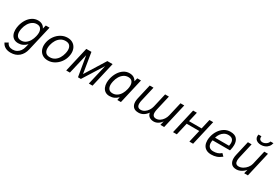

<svg xmlns="http://www.w3.org/2000/svg" viewBox="62 -1869 4705 3260"><g transform="rotate(30 2415.0 -239.5)"><path d="M163.6 211.4Q99.1 211.4 54.7 185.8Q10.3 160.2 -10.3 112.3L52.2 76.7Q79.1 148.4 167 148.4Q210.9 148.4 246.8 129.2Q282.7 109.9 306.6 75.4Q330.6 41 340.8 -3.4L356.9 -66.4Q324.7 -31.7 283.9 -12Q243.2 7.8 194.8 7.8Q143.6 7.8 108.9 -14.4Q74.2 -36.6 56.9 -75.9Q39.6 -115.2 39.6 -167Q39.6 -207.5 49.8 -252Q65.9 -320.8 101.1 -376.7Q136.2 -432.6 187.5 -465.3Q238.8 -498 299.8 -498Q349.1 -498 383.8 -476.6Q418.5 -455.1 435.1 -418L452.6 -487.8H525.9L412.1 3.4Q389.2 102.1 325 156.7Q260.7 211.4 163.6 211.4ZM403.8 -252Q412.6 -290.5 412.6 -320.3Q412.6 -371.6 388.4 -402.3Q364.3 -433.1 313 -433.1Q264.2 -433.1 225.1 -406.2Q186 -379.4 159.9 -335.2Q133.8 -291 122.1 -237.8Q113.8 -202.1 113.8 -170.9Q113.8 -118.7 138.4 -87.6Q163.1 -56.6 214.8 -56.6Q263.2 -56.6 302 -83.5Q340.8 -110.4 366.2 -154.5Q391.6 -198.7 403.8 -252Z M590.3 -180.7Q590.3 -212.9 598.6 -249Q614.3 -316.4 655.5 -372.6Q696.8 -428.7 755.6 -461.4Q814.5 -494.1 880.4 -494.1Q937.5 -494.1 979.5 -469.5Q1021.5 -444.8 1043.7 -401.4Q1065.9 -357.9 1065.9 -302.7Q1065.9 -271 1057.6 -234.9Q1042.5 -167.5 1000.7 -111.6Q959 -55.7 899.9 -22.9Q840.8 9.8 775.4 9.8Q717.8 9.8 676 -14.6Q634.3 -39.1 612.3 -82.3Q590.3 -125.5 590.3 -180.7ZM979.5 -249Q987.8 -283.7 987.8 -314Q987.8 -366.7 961.2 -397.9Q934.6 -429.2 876.5 -429.2Q823.7 -429.2 783 -402.6Q742.2 -376 715.6 -332Q689 -288.1 676.8 -234.9Q668.9 -199.7 668.9 -170.9Q668.9 -117.7 695.6 -86.2Q722.2 -54.7 779.3 -54.7Q832.5 -54.7 873.5 -81.3Q914.6 -107.9 940.9 -151.9Q967.3 -195.8 979.5 -249Z M1134.3 0 1246.6 -487.8H1347.2L1412.1 -89.8L1659.7 -487.3H1762.7L1650.4 0H1578.1L1669.9 -395L1421.9 0H1365.2L1298.3 -394L1206.5 0Z M2318.8 -487.8 2207 0H2136.2L2148.4 -62Q2115.2 -27.3 2075.2 -8.8Q2035.2 9.8 1984.9 9.8Q1935.5 9.8 1901.4 -12.7Q1867.2 -35.2 1850.1 -75Q1833 -114.7 1833 -166.5Q1833 -207 1843.3 -251Q1859.4 -319.8 1894.8 -376.2Q1930.2 -432.6 1980.7 -465.3Q2031.2 -498 2090.3 -498Q2143.1 -498 2177.2 -477.1Q2211.4 -456.1 2229 -418.9L2246.1 -487.8ZM2205.6 -318.4Q2205.6 -370.1 2181.4 -400.4Q2157.2 -430.7 2105.5 -430.7Q2057.1 -430.7 2018.1 -404.3Q1979 -377.9 1953.1 -334Q1927.2 -290 1915.5 -236.8Q1906.7 -198.2 1906.7 -169.9Q1906.7 -118.2 1931.6 -87.4Q1956.5 -56.6 2007.8 -56.6Q2057.1 -56.6 2095.7 -82.8Q2134.3 -108.9 2159.7 -152.8Q2185.1 -196.8 2197.3 -251Q2205.6 -287.1 2205.6 -318.4Z M2721.7 -89.8Q2652.8 7.8 2551.3 7.8Q2481 7.8 2447.8 -29.5Q2414.6 -66.9 2414.6 -128.9Q2414.6 -158.2 2422.4 -194.3L2490.2 -487.8H2564L2496.6 -196.3Q2488.8 -163.6 2488.8 -135.3Q2488.8 -53.2 2561.5 -53.2Q2601.1 -53.2 2636 -76.2Q2670.9 -99.1 2695.3 -136Q2719.7 -172.9 2729 -213.9L2792 -487.8H2866.2L2798.3 -194.3Q2790.5 -157.2 2790.5 -132.3Q2790.5 -53.2 2862.8 -53.2Q2902.3 -53.2 2937.3 -76.2Q2972.2 -99.1 2996.3 -136Q3020.5 -172.9 3029.8 -213.9L3093.3 -487.8H3167L3054.7 0H2981L3000.5 -80.6Q2974.6 -39.6 2934.8 -15.4Q2895 8.8 2852.1 8.8Q2797.9 8.8 2763.2 -17.3Q2728.5 -43.5 2721.7 -89.8Z M3228.5 0 3340.8 -487.8H3414.6L3370.6 -297.4H3617.2L3661.1 -487.8H3734.4L3622.1 0H3549.3L3604.5 -239.7H3357.9L3302.7 0Z M3801.8 -170.9Q3801.8 -205.6 3811 -248Q3825.7 -314 3862.1 -370.1Q3898.4 -426.3 3952.6 -460.2Q4006.8 -494.1 4072.8 -494.1Q4159.2 -494.1 4198.5 -449.2Q4237.8 -404.3 4237.8 -328.6Q4237.8 -285.6 4225.1 -231L4220.2 -215.8H3879.9Q3873.5 -190.4 3873.5 -165.5Q3873.5 -116.7 3900.1 -87.6Q3926.8 -58.6 3979.5 -58.6Q4026.9 -58.6 4063 -70.6Q4099.1 -82.5 4132.3 -111.8L4177.2 -66.9Q4128.9 -27.3 4081.8 -10.7Q4034.7 5.9 3977.1 5.9Q3918.5 5.9 3879.2 -16.6Q3839.8 -39.1 3820.8 -78.6Q3801.8 -118.2 3801.8 -170.9ZM4167.5 -275.4Q4174.3 -306.6 4174.3 -330.1Q4174.3 -377.9 4148.2 -403.6Q4122.1 -429.2 4068.8 -429.2Q4025.4 -429.2 3989.7 -408.4Q3954.1 -387.7 3929.7 -352.8Q3905.3 -317.9 3893.6 -275.4Z M4502 -658.7Q4502 -672.9 4505.9 -689.9H4564Q4562 -680.7 4562 -670.4Q4562 -642.1 4580.3 -625.7Q4598.6 -609.4 4628.4 -609.4Q4653.3 -609.4 4677.2 -620.4Q4701.2 -631.3 4718.5 -649.9Q4735.8 -668.5 4741.2 -689.9H4799.3Q4790 -647.5 4764.6 -617.7Q4739.3 -587.9 4703.9 -573Q4668.5 -558.1 4627.9 -558.1Q4591.3 -558.1 4562.7 -570.1Q4534.2 -582 4518.1 -604.7Q4502 -627.4 4502 -658.7ZM4340.3 -128.4Q4340.3 -164.1 4349.1 -201.2L4415 -487.8H4487.8L4420.4 -193.4Q4412.1 -156.7 4412.1 -129.9Q4412.1 -51.8 4482.9 -51.8Q4523.4 -51.8 4564 -74.7Q4604.5 -97.7 4634 -135Q4663.6 -172.4 4672.9 -211.9L4736.3 -487.8H4808.6L4696.3 0H4624L4643.1 -78.6Q4627.9 -57.6 4601.6 -36.9Q4575.2 -16.1 4541.7 -2.4Q4508.3 11.2 4474.1 11.2Q4404.8 11.2 4372.6 -26.9Q4340.3 -64.9 4340.3 -128.4Z"/></g></svg>

Font: Acari Sans
Style: Italic
Weight: 400
Italic angle: -13°
Designer: Alfredo Marco Pradil and Stefan Peev
Foundry: Hanken Design Co.
Version: Version 1.045;January 11, 2019;FontCreator 11.5.0.2425 64-bi